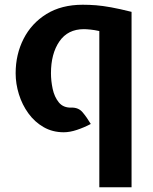

<svg xmlns="http://www.w3.org/2000/svg" viewBox="-20 -549 645 810"><path d="M399 241V-418Q379 -422.5 361.8 -424.2Q344.5 -426 334 -426Q266 -426 230.5 -374.2Q195 -322.5 195 -240Q195 -208 202.2 -174Q209.5 -140 228.2 -117Q247 -94 281 -95Q311 -96 328.5 -75.2Q346 -54.5 363 -26Q334.5 -11 304.5 -1Q274.5 9 249 9Q201.5 9 163.8 -12.8Q126 -34.5 99.8 -70.8Q73.5 -107 59.8 -151.2Q46 -195.5 46 -240Q46 -319.5 79.5 -385.2Q113 -451 176.2 -490Q239.5 -529 329 -529Q357 -529 385.2 -526.8Q413.5 -524.5 449.2 -518Q485 -511.5 535 -499V241Z"/></svg>

Font: Expletus Sans
Style: Bold
Weight: 700
Version: Version 7.500